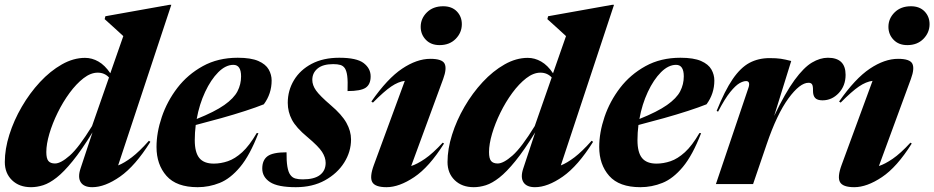

<svg xmlns="http://www.w3.org/2000/svg" viewBox="-25 -765 3884 798"><path d="M600 -175.5Q537 -75 474 -31Q411 13 358.5 13Q324 13 310.8 -7.2Q297.5 -27.5 309.5 -64L359.5 -215Q314 -141 277.2 -95.8Q240.5 -50.5 210.5 -27Q180.5 -3.5 154.5 4.8Q128.5 13 104 13Q55 13 25 -16Q-5 -45 -5 -91.5Q-5 -145.5 13.8 -205Q32.5 -264.5 65.5 -321.2Q98.5 -378 141.2 -424Q184 -470 232 -497.2Q280 -524.5 328.5 -524.5Q357.5 -524.5 384.2 -509.2Q411 -494 433.5 -460.5L487.5 -615Q474 -627.5 452.8 -646.8Q431.5 -666 410 -685.5L413 -697.5L679 -745H687L466 -77.5Q491.5 -87.5 522.8 -111.2Q554 -135 594 -180ZM167.5 -133Q167.5 -106 176.2 -95.8Q185 -85.5 203.5 -85.5Q227.5 -85.5 265 -118.5Q302.5 -151.5 357.5 -241L428 -443Q409.5 -463 381 -463Q352 -463 322 -439.8Q292 -416.5 264.2 -378.8Q236.5 -341 214.8 -296.8Q193 -252.5 180.2 -209.2Q167.5 -166 167.5 -133Z M1049 -211.5Q1013.5 -119.5 973 -71Q932.5 -22.5 888.2 -4.8Q844 13 796.5 13Q708.5 13 667 -34Q625.5 -81 625.5 -154Q625.5 -214 647.5 -279Q669.5 -344 712.2 -399.8Q755 -455.5 818 -490.2Q881 -525 963 -525Q1018 -525 1048.8 -511.5Q1079.5 -498 1091.8 -476.2Q1104 -454.5 1104 -430.5Q1104 -375.5 1071.5 -331.5Q1040.5 -319 994.2 -304Q948 -289 894.5 -274Q841 -259 788.5 -245.5Q784.5 -213.5 784.5 -182.5Q784.5 -131.5 803.5 -108.2Q822.5 -85 863.5 -85Q892.5 -85 922 -95Q951.5 -105 981.5 -132.2Q1011.5 -159.5 1042 -212ZM945 -495.5Q913 -495.5 882.2 -464.8Q851.5 -434 827.5 -382.8Q803.5 -331.5 792.5 -270.5Q867.5 -300.5 907.2 -328.5Q947 -356.5 962 -385.5Q977 -414.5 977 -447.5Q977 -495.5 945 -495.5Z M1166 -132Q1165 -60.5 1181.5 -38.5Q1189.5 -27 1202.2 -23.2Q1215 -19.5 1233 -19.5Q1281.5 -19.5 1305 -37.8Q1328.5 -56 1328.5 -88Q1328.5 -110.5 1313.5 -133.8Q1298.5 -157 1252.5 -195.5Q1206 -234 1188.5 -267Q1171 -300 1171 -337.5Q1171 -389 1196.8 -431.8Q1222.5 -474.5 1270.5 -499.8Q1318.5 -525 1385 -525Q1457.5 -525 1486.5 -502.8Q1515.5 -480.5 1515.5 -447.5Q1515.5 -414.5 1495 -400.5Q1474.5 -386.5 1419.5 -386.5Q1421 -428.5 1418.2 -449.2Q1415.5 -470 1408.5 -481Q1401.5 -491.5 1389.8 -495Q1378 -498.5 1360 -498.5Q1317 -498.5 1295 -480.2Q1273 -462 1273 -433Q1273 -411 1288.5 -389Q1304 -367 1349.5 -328Q1395.5 -289 1414.8 -254.5Q1434 -220 1434 -185.5Q1434 -134.5 1405.5 -89.2Q1377 -44 1325.5 -15.5Q1274 13 1204.5 13Q1129.5 13 1097.2 -8.2Q1065 -29.5 1065 -64.5Q1065 -99.5 1087 -115.8Q1109 -132 1166 -132Z M1723.5 -653.5Q1723.5 -688 1749.2 -713.5Q1775 -739 1817 -739Q1853 -739 1873.8 -717.5Q1894.5 -696 1894.5 -664.5Q1894.5 -629.5 1869 -603.5Q1843.5 -577.5 1802 -577.5Q1766 -577.5 1744.8 -599.8Q1723.5 -622 1723.5 -653.5ZM1529 -79.5 1657.5 -429Q1630.5 -425.5 1601 -405.5Q1571.5 -385.5 1525 -338.5L1518.5 -343Q1585 -438.5 1646.2 -479.5Q1707.5 -520.5 1763.5 -520.5Q1812.5 -520.5 1822.8 -500.5Q1833 -480.5 1817 -437L1684 -75Q1709 -83 1741.2 -105Q1773.5 -127 1815 -172L1820.5 -168.5Q1759 -70.5 1696.5 -28.8Q1634 13 1581.5 13Q1534 13 1522.2 -8.2Q1510.5 -29.5 1529 -79.5Z M2440 -175.5Q2377 -75 2314 -31Q2251 13 2198.5 13Q2164 13 2150.8 -7.2Q2137.5 -27.5 2149.5 -64L2199.5 -215Q2154 -141 2117.2 -95.8Q2080.5 -50.5 2050.5 -27Q2020.5 -3.5 1994.5 4.8Q1968.5 13 1944 13Q1895 13 1865 -16Q1835 -45 1835 -91.5Q1835 -145.5 1853.8 -205Q1872.5 -264.5 1905.5 -321.2Q1938.5 -378 1981.2 -424Q2024 -470 2072 -497.2Q2120 -524.5 2168.5 -524.5Q2197.5 -524.5 2224.2 -509.2Q2251 -494 2273.5 -460.5L2327.5 -615Q2314 -627.5 2292.8 -646.8Q2271.5 -666 2250 -685.5L2253 -697.5L2519 -745H2527L2306 -77.5Q2331.5 -87.5 2362.8 -111.2Q2394 -135 2434 -180ZM2007.5 -133Q2007.5 -106 2016.2 -95.8Q2025 -85.5 2043.5 -85.5Q2067.5 -85.5 2105 -118.5Q2142.5 -151.5 2197.5 -241L2268 -443Q2249.5 -463 2221 -463Q2192 -463 2162 -439.8Q2132 -416.5 2104.2 -378.8Q2076.5 -341 2054.8 -296.8Q2033 -252.5 2020.2 -209.2Q2007.5 -166 2007.5 -133Z M2889 -211.5Q2853.5 -119.5 2813 -71Q2772.5 -22.5 2728.2 -4.8Q2684 13 2636.5 13Q2548.5 13 2507 -34Q2465.5 -81 2465.5 -154Q2465.5 -214 2487.5 -279Q2509.5 -344 2552.2 -399.8Q2595 -455.5 2658 -490.2Q2721 -525 2803 -525Q2858 -525 2888.8 -511.5Q2919.5 -498 2931.8 -476.2Q2944 -454.5 2944 -430.5Q2944 -375.5 2911.5 -331.5Q2880.5 -319 2834.2 -304Q2788 -289 2734.5 -274Q2681 -259 2628.5 -245.5Q2624.5 -213.5 2624.5 -182.5Q2624.5 -131.5 2643.5 -108.2Q2662.5 -85 2703.5 -85Q2732.5 -85 2762 -95Q2791.5 -105 2821.5 -132.2Q2851.5 -159.5 2882 -212ZM2785 -495.5Q2753 -495.5 2722.2 -464.8Q2691.5 -434 2667.5 -382.8Q2643.5 -331.5 2632.5 -270.5Q2707.5 -300.5 2747.2 -328.5Q2787 -356.5 2802 -385.5Q2817 -414.5 2817 -447.5Q2817 -495.5 2785 -495.5Z M3085.5 -399.5Q3090 -412 3088 -420Q3086 -428 3076 -428Q3064 -428 3048 -418.8Q3032 -409.5 3010 -382.5Q2988 -355.5 2959.5 -301L2953.5 -304Q2987.5 -388.5 3020.2 -436.2Q3053 -484 3090 -503.8Q3127 -523.5 3173.5 -523.5Q3202 -523.5 3220.2 -520.8Q3238.5 -518 3263.5 -511.5L3192.5 -283Q3239 -380 3277.5 -432.5Q3316 -485 3349.8 -505Q3383.5 -525 3416 -525Q3489.5 -525 3489.5 -454Q3489.5 -408.5 3461 -378.2Q3432.5 -348 3393.5 -348Q3372 -348 3363 -357.8Q3354 -367.5 3354 -387.5Q3354.5 -407.5 3350.2 -414.2Q3346 -421 3335.5 -421Q3299.5 -421 3251.8 -355.8Q3204 -290.5 3161.5 -165.5L3105 0H2950.5Z M3667.5 -653.5Q3667.5 -688 3693.2 -713.5Q3719 -739 3761 -739Q3797 -739 3817.8 -717.5Q3838.5 -696 3838.5 -664.5Q3838.5 -629.5 3813 -603.5Q3787.5 -577.5 3746 -577.5Q3710 -577.5 3688.8 -599.8Q3667.5 -622 3667.5 -653.5ZM3473 -79.5 3601.5 -429Q3574.5 -425.5 3545 -405.5Q3515.5 -385.5 3469 -338.5L3462.5 -343Q3529 -438.5 3590.2 -479.5Q3651.5 -520.5 3707.5 -520.5Q3756.5 -520.5 3766.8 -500.5Q3777 -480.5 3761 -437L3628 -75Q3653 -83 3685.2 -105Q3717.5 -127 3759 -172L3764.5 -168.5Q3703 -70.5 3640.5 -28.8Q3578 13 3525.5 13Q3478 13 3466.2 -8.2Q3454.5 -29.5 3473 -79.5Z"/></svg>

Font: Newsreader Display
Style: Bold Italic
Weight: 700
Italic angle: -17°
Designer: Hugues Gentile
Foundry: Production Type
Version: Version 1.001